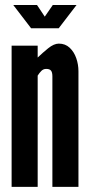

<svg xmlns="http://www.w3.org/2000/svg" viewBox="-20 -724 349 744"><path d="M25 0V-547H126V-501Q144 -518.5 166.5 -536.8Q189 -555 208 -555Q233 -555 250 -539Q267 -523 275.5 -498.5Q284 -474 284 -448V0H183V-428Q183 -444 177.5 -450.5Q172 -457 159 -457Q148 -457 140.2 -449.2Q132.5 -441.5 126 -431V0ZM100.5 -614.5 31.5 -704.5H123.5L153.5 -659.5L184.5 -704.5H276.5L207.5 -614.5Z"/></svg>

Font: League Gothic
Style: Regular
Weight: 400
Designer: The League of Moveable Type
Version: Version 2.001